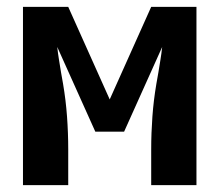

<svg xmlns="http://www.w3.org/2000/svg" viewBox="-20 -540 640 560"><path d="M47 0V-520H179L300 -250L421 -520H553V0H421V-104Q421 -152 424.5 -200Q428 -248 436 -295L442 -329Q445 -348 448 -366Q451 -384 453 -403L342 -156H258L147 -403Q149 -384 152 -366Q155 -348 158 -329L164 -295Q172 -248 175.5 -200Q179 -152 179 -104V0Z"/></svg>

Font: Iosevka SS04 XBd Ex
Style: Regular
Weight: 800
Width: 7
Monospace: yes
Designer: Belleve Invis
Foundry: Belleve Invis
Version: Version 19.0.0; ttfautohint (v1.8.4)